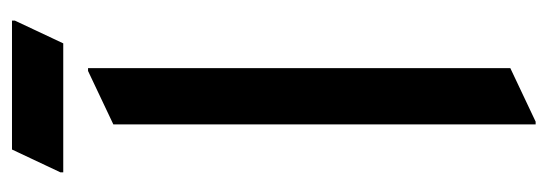

<svg xmlns="http://www.w3.org/2000/svg" viewBox="-328 -602 948 333"><g transform="rotate(-90 146.5 -435.0)"><path d="M97.7 19.5V-712.9L190.4 -756.8H195.3V-24.4L102.5 19.5ZM14.6 -799.8V-804.7L54.2 -888.7H277.8V-883.8L238.3 -799.8Z"/></g></svg>

Font: Nova Cut
Style: Book
Weight: 400
Version: Version 2.000